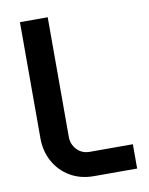

<svg xmlns="http://www.w3.org/2000/svg" viewBox="-80 -759 632 817"><g transform="rotate(-10 235.5 -350.0)"><path d="M260 0Q201 0 156.5 -26.5Q112 -53 87.5 -98Q63 -143 63 -198V-700H183V-183Q183 -151 204.5 -128Q226 -105 260 -105H446V0Z"/></g></svg>

Font: MuseoModerno SemiBold Medium
Style: Regular
Weight: 500
Version: Version 1.001